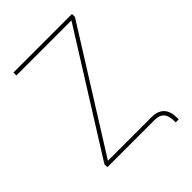

<svg xmlns="http://www.w3.org/2000/svg" viewBox="-232 -842 1047 1047"><g transform="rotate(-45 291.5 -318.0)"><path d="M61.1 0V-22.7L488.6 -704.5H63.9V-727.3H515.6V-704.5L88.1 -22.7H424Q472.3 -22.7 496.4 2.5Q520.6 27.7 520.6 76V90.9H497.9V88.8Q497.9 65 493.8 48.1Q489.7 31.2 480.8 20.6Q471.9 9.9 457.6 5Q443.2 0 422.6 0Z"/></g></svg>

Font: Inter P Thin
Style: Regular
Weight: 100
Designer: Rasmus Andersson
Foundry: rsms
Version: Version 3.018;git-588b23468